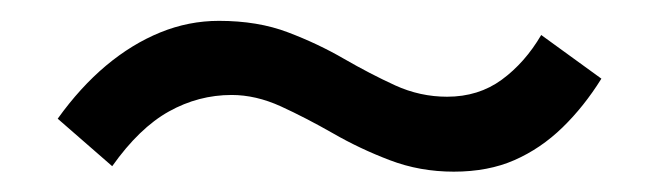

<svg xmlns="http://www.w3.org/2000/svg" viewBox="-20 -360 639 186"><path d="M504.3 -326.1 562.6 -283.8Q545.8 -256.8 524.9 -236.5Q503.9 -216.1 478.4 -204.9Q452.9 -193.7 419.6 -193.7Q386.7 -193.7 357.7 -204.8Q328.7 -215.8 302.5 -230.9Q276.2 -245.9 252 -257Q227.8 -268 204.4 -268Q172.3 -268 143.6 -252Q114.9 -236 88.7 -199L35.9 -245Q57.6 -275.3 82.7 -296.4Q107.8 -317.4 135.3 -328.6Q162.8 -339.8 192.1 -339.8Q229.8 -339.8 258.9 -328.7Q288 -317.7 313.3 -303Q338.6 -288.4 362.8 -277.3Q386.9 -266.3 413.1 -266.3Q443.6 -266.3 466.1 -282.8Q488.6 -299.3 504.3 -326.1Z"/></svg>

Font: Hind Variable Light
Style: Regular
Weight: 300
Designer: Manushi Parikh, Satya Rajpurohit
Foundry: Indian Type Foundry
Version: Version 3.000